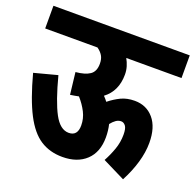

<svg xmlns="http://www.w3.org/2000/svg" viewBox="-113 -740 874 859"><g transform="rotate(20 324.5 -310.5)"><path d="M0 -622H649V-514H386Q395 -498 400.5 -480Q406 -462 406 -442Q406 -363 350 -321Q361 -310 369 -299Q395 -320 423 -333.5Q451 -347 488 -347Q544 -347 578.5 -306.5Q613 -266 613 -192Q613 -147 598.5 -97.5Q584 -48 558 1L451 -52Q468 -83 480 -117Q492 -151 492 -187Q492 -217 483 -228.5Q474 -240 462 -240Q449 -240 437.5 -232Q426 -224 415 -210Q422 -181 422 -149Q422 -78 380.5 -39Q339 0 268 0Q208 0 163 -29Q118 -58 83 -125.5Q48 -193 17 -309L127 -338Q157 -223 187 -167Q217 -111 258 -111Q300 -111 300 -161Q300 -194 285 -223.5Q270 -253 246 -280Q227 -276 206 -273L194 -377Q238 -381 261 -396.5Q284 -412 284 -449Q284 -472 275 -487Q266 -502 249 -514H0Z"/></g></svg>

Font: Noto Sans Devanagari UI ExtraCondensed
Style: Bold
Weight: 700
Width: 2
Designer: Jelle Bosma - Monotype Design Team
Foundry: Monotype Imaging Inc.
Version: Version 2.004